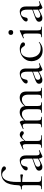

<svg xmlns="http://www.w3.org/2000/svg" viewBox="1298 -2064 778 3415"><g transform="rotate(-90 1687.5 -357.0)"><path d="M32 0Q29 0 29 -6Q29 -12 32 -12Q75 -12 88 -25Q101 -38 101 -81V-306Q101 -330 96 -341.5Q91 -353 76 -356.5Q61 -360 28 -360Q25 -360 25 -366.5Q25 -373 28 -373Q70 -373 84 -383Q98 -393 99 -418Q104 -584 160 -655Q216 -726 319 -726Q372 -726 403.5 -710.5Q435 -695 435 -673Q435 -657 424.5 -649Q414 -641 400 -641Q388 -641 379.5 -647.5Q371 -654 361 -667Q346 -687 328.5 -698Q311 -709 284 -709Q229 -709 193.5 -645Q158 -581 158 -439V-81Q158 -52 164.5 -37Q171 -22 192 -17Q213 -12 256 -12Q259 -12 259 -6Q259 0 256 0Q223 0 192 -1Q161 -2 128 -2Q102 -2 76.5 -1Q51 0 32 0ZM283 -337Q244 -347 208.5 -350Q173 -353 133 -353V-375Q172 -375 208.5 -378Q245 -381 286 -385Q289 -385 291 -378Q293 -371 293 -361Q293 -354 290 -345Q287 -336 283 -337Z M619 6Q615 8 611 8Q598 8 586 -13.5Q574 -35 574 -76V-255Q574 -302 565.5 -328Q557 -354 542.5 -364Q528 -374 510 -374Q485 -374 469 -361.5Q453 -349 445 -330Q437 -311 434 -292Q433 -278 425.5 -266Q418 -254 397 -254Q381 -254 372 -262Q363 -270 363 -284Q363 -302 381 -321.5Q399 -341 426.5 -357.5Q454 -374 484.5 -384.5Q515 -395 542 -395Q580 -395 605 -368.5Q630 -342 630 -285V-108Q630 -73 639 -57Q648 -41 668 -41Q686 -41 718 -54Q723 -56 725 -50.5Q727 -45 722 -43ZM423 7Q391 7 375 -10.5Q359 -28 359 -51Q359 -79 381 -95.5Q403 -112 453 -129L584 -176L587 -165L471 -121Q448 -112 438.5 -101Q429 -90 429 -73Q429 -52 441 -40.5Q453 -29 472 -29Q483 -29 493 -31.5Q503 -34 513 -39L598 -82L600 -70L513 -23Q483 -8 463 -0.5Q443 7 423 7Z M867 -271 863 -282Q900 -327 924 -351.5Q948 -376 965.5 -385.5Q983 -395 999 -395Q1020 -395 1040.5 -383Q1061 -371 1061 -354Q1061 -341 1052.5 -332Q1044 -323 1028 -323Q1015 -323 1006 -331Q997 -339 987 -346Q977 -353 961 -353Q952 -353 942 -348Q932 -343 915 -325.5Q898 -308 867 -271ZM769 0Q766 0 766 -6Q766 -12 769 -12Q808 -12 819.5 -25.5Q831 -39 831 -81V-279Q831 -312 823.5 -327.5Q816 -343 796 -343Q786 -343 772.5 -339Q759 -335 742 -328Q738 -327 735.5 -332Q733 -337 737 -339L853 -394Q856 -395 859 -395Q866 -395 877 -374Q888 -353 888 -313V-81Q888 -53 895 -37.5Q902 -22 923 -17Q944 -12 985 -12Q989 -12 989 -6Q989 0 985 0Q961 0 928.5 -1Q896 -2 860 -2Q834 -2 810 -1Q786 0 769 0Z M1648 0Q1645 0 1645 -6Q1645 -12 1648 -12Q1687 -12 1699 -25.5Q1711 -39 1711 -81V-240Q1711 -357 1625 -357Q1589 -357 1553.5 -333.5Q1518 -310 1491 -270L1487 -282Q1530 -342 1572 -369Q1614 -396 1658 -396Q1710 -396 1738.5 -366.5Q1767 -337 1767 -275V-81Q1767 -39 1778.5 -25.5Q1790 -12 1830 -12Q1833 -12 1833 -6Q1833 0 1830 0Q1813 0 1789 -1Q1765 -2 1739 -2Q1713 -2 1689.5 -1Q1666 0 1648 0ZM1390 0Q1387 0 1387 -6Q1387 -12 1390 -12Q1429 -12 1440.5 -25.5Q1452 -39 1452 -81V-240Q1452 -357 1367 -357Q1331 -357 1295.5 -333.5Q1260 -310 1233 -270L1229 -282Q1271 -342 1313 -369Q1355 -396 1399 -396Q1451 -396 1480 -367Q1509 -338 1509 -277V-81Q1509 -39 1520.5 -25.5Q1532 -12 1572 -12Q1575 -12 1575 -6Q1575 0 1572 0Q1554 0 1530.5 -1Q1507 -2 1481 -2Q1455 -2 1431 -1Q1407 0 1390 0ZM1133 0Q1130 0 1130 -6Q1130 -12 1133 -12Q1172 -12 1183.5 -25.5Q1195 -39 1195 -81V-279Q1195 -312 1187.5 -327.5Q1180 -343 1160 -343Q1150 -343 1136.5 -339Q1123 -335 1106 -328Q1102 -327 1099.5 -332Q1097 -337 1101 -339L1217 -394Q1220 -395 1223 -395Q1230 -395 1241 -374Q1252 -353 1252 -313V-81Q1252 -39 1263.5 -25.5Q1275 -12 1314 -12Q1317 -12 1317 -6Q1317 0 1314 0Q1297 0 1273.5 -1Q1250 -2 1224 -2Q1198 -2 1174 -1Q1150 0 1133 0Z M2165 6Q2161 8 2157 8Q2144 8 2132 -13.5Q2120 -35 2120 -76V-255Q2120 -302 2111.5 -328Q2103 -354 2088.5 -364Q2074 -374 2056 -374Q2031 -374 2015 -361.5Q1999 -349 1991 -330Q1983 -311 1980 -292Q1979 -278 1971.5 -266Q1964 -254 1943 -254Q1927 -254 1918 -262Q1909 -270 1909 -284Q1909 -302 1927 -321.5Q1945 -341 1972.5 -357.5Q2000 -374 2030.5 -384.5Q2061 -395 2088 -395Q2126 -395 2151 -368.5Q2176 -342 2176 -285V-108Q2176 -73 2185 -57Q2194 -41 2214 -41Q2232 -41 2264 -54Q2269 -56 2271 -50.5Q2273 -45 2268 -43ZM1969 7Q1937 7 1921 -10.5Q1905 -28 1905 -51Q1905 -79 1927 -95.5Q1949 -112 1999 -129L2130 -176L2133 -165L2017 -121Q1994 -112 1984.5 -101Q1975 -90 1975 -73Q1975 -52 1987 -40.5Q1999 -29 2018 -29Q2029 -29 2039 -31.5Q2049 -34 2059 -39L2144 -82L2146 -70L2059 -23Q2029 -8 2009 -0.5Q1989 7 1969 7Z M2501 12Q2433 12 2390 -17.5Q2347 -47 2326.5 -92.5Q2306 -138 2306 -185Q2306 -235 2325.5 -274Q2345 -313 2377 -340Q2409 -367 2448 -381Q2487 -395 2524 -395Q2553 -395 2579.5 -387.5Q2606 -380 2623.5 -366Q2641 -352 2641 -334Q2641 -321 2632 -311.5Q2623 -302 2606 -302Q2590 -302 2579.5 -312Q2569 -322 2562 -335Q2551 -353 2536 -364Q2521 -375 2491 -375Q2434 -375 2403 -330.5Q2372 -286 2372 -215Q2372 -164 2389.5 -120Q2407 -76 2444 -49.5Q2481 -23 2540 -23Q2567 -23 2593 -30Q2619 -37 2642 -56Q2644 -58 2647.5 -54Q2651 -50 2649 -48Q2614 -17 2579 -2.5Q2544 12 2501 12Z M2734 0Q2732 0 2732 -6Q2732 -12 2734 -12Q2773 -12 2785.5 -25.5Q2798 -39 2798 -81V-268Q2798 -303 2791 -319.5Q2784 -336 2765 -336Q2757 -336 2746 -332.5Q2735 -329 2720 -322Q2716 -321 2713.5 -326.5Q2711 -332 2714 -334L2844 -394Q2847 -395 2848 -395Q2850 -395 2853 -392.5Q2856 -390 2856 -387Q2856 -379 2855 -348Q2854 -317 2854 -269V-81Q2854 -39 2865.5 -25.5Q2877 -12 2917 -12Q2920 -12 2920 -6Q2920 0 2917 0Q2899 0 2875.5 -1Q2852 -2 2826 -2Q2800 -2 2776.5 -1Q2753 0 2734 0ZM2818 -512Q2797 -512 2785.5 -523Q2774 -534 2774 -554Q2774 -574 2785.5 -585Q2797 -596 2818 -596Q2838 -596 2849 -585Q2860 -574 2860 -554Q2860 -512 2818 -512Z M3268 6Q3264 8 3260 8Q3247 8 3235 -13.5Q3223 -35 3223 -76V-255Q3223 -302 3214.5 -328Q3206 -354 3191.5 -364Q3177 -374 3159 -374Q3134 -374 3118 -361.5Q3102 -349 3094 -330Q3086 -311 3083 -292Q3082 -278 3074.5 -266Q3067 -254 3046 -254Q3030 -254 3021 -262Q3012 -270 3012 -284Q3012 -302 3030 -321.5Q3048 -341 3075.5 -357.5Q3103 -374 3133.5 -384.5Q3164 -395 3191 -395Q3229 -395 3254 -368.5Q3279 -342 3279 -285V-108Q3279 -73 3288 -57Q3297 -41 3317 -41Q3335 -41 3367 -54Q3372 -56 3374 -50.5Q3376 -45 3371 -43ZM3072 7Q3040 7 3024 -10.5Q3008 -28 3008 -51Q3008 -79 3030 -95.5Q3052 -112 3102 -129L3233 -176L3236 -165L3120 -121Q3097 -112 3087.5 -101Q3078 -90 3078 -73Q3078 -52 3090 -40.5Q3102 -29 3121 -29Q3132 -29 3142 -31.5Q3152 -34 3162 -39L3247 -82L3249 -70L3162 -23Q3132 -8 3112 -0.5Q3092 7 3072 7Z"/></g></svg>

Font: Cormorant Light
Style: Regular
Weight: 400
Version: Version 4.000